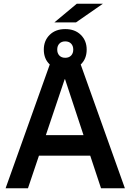

<svg xmlns="http://www.w3.org/2000/svg" viewBox="-20 -1010 700 1030"><path d="M392 -990H532L388 -890H272ZM247 -664Q215 -694 215 -744Q215 -792 246.5 -823Q278 -854 330 -854Q382 -854 413.5 -823Q445 -792 445 -744Q445 -694 413 -664L650 0H522L464 -175H189L130 0H10ZM330 -700Q350 -700 361.5 -712Q373 -724 373 -744Q373 -764 361.5 -776Q350 -788 330 -788Q310 -788 298.5 -776Q287 -764 287 -744Q287 -724 298.5 -712Q310 -700 330 -700ZM428 -285 329 -585H327L226 -285Z"/></svg>

Font: PT Root UI Bold
Style: Regular
Weight: 700
Designer: Vitaly Kuzmin
Foundry: ParaType Ltd.
Version: Version 2.000G